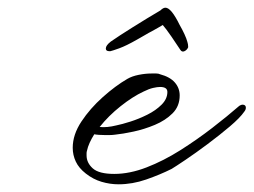

<svg xmlns="http://www.w3.org/2000/svg" viewBox="-20 -477 659 499"><path d="M288 2Q266 2 244 -4.5Q222 -11 203 -26Q185 -40 177 -57Q169 -74 169 -93Q169 -127 191.5 -161Q214 -195 247 -224.5Q280 -254 311 -272Q323 -279 340.5 -282.5Q358 -286 374 -286Q380 -286 386 -286Q392 -286 396 -284Q422 -277 434.5 -262.5Q447 -248 447 -229Q447 -201 428.5 -182.5Q410 -164 382.5 -152.5Q355 -141 327 -135Q299 -129 279 -127Q272 -126 265.5 -126Q259 -126 252 -126Q245 -126 237.5 -126.5Q230 -127 225 -128Q218 -117 213 -106Q208 -95 206 -85Q205 -82 205 -79Q205 -76 205 -73Q205 -54 221 -39.5Q237 -25 277 -25Q317 -25 361 -42Q405 -59 448.5 -86.5Q492 -114 531.5 -144.5Q571 -175 602 -202Q607 -205 610 -205Q619 -205 619 -197Q619 -192 615 -187Q604 -171 577.5 -148.5Q551 -126 519.5 -102.5Q488 -79 462 -61.5Q436 -44 426 -38Q396 -23 360 -10.5Q324 2 288 2ZM239 -147Q258 -145 282 -151Q297 -154 319 -161Q341 -168 363 -179Q385 -190 400 -205Q415 -220 415 -238Q415 -251 396 -251Q389 -251 378 -248.5Q367 -246 353 -239Q325 -226 293.5 -201Q262 -176 239 -147ZM264 -344Q255 -344 255 -351Q255 -359 268 -369Q288 -383 325.5 -406.5Q363 -430 397 -450Q404 -457 410 -457Q425 -457 447 -412Q454 -400 459.5 -388Q465 -376 467 -368Q469 -362 469 -356V-354Q466 -347 459.5 -344Q453 -341 449 -347Q440 -361 425.5 -382Q411 -403 403 -412Q398 -409 391 -405Q384 -401 375 -396Q367 -392 357 -386Q347 -380 336 -374Q308 -358 290 -351.5Q272 -345 267 -344Z"/></svg>

Font: WindSong Medium
Style: Regular
Weight: 500
Designer: Robert E. Leuschke
Foundry: Robert E. Leuschke
Version: Version 1.010; ttfautohint (v1.8.3)